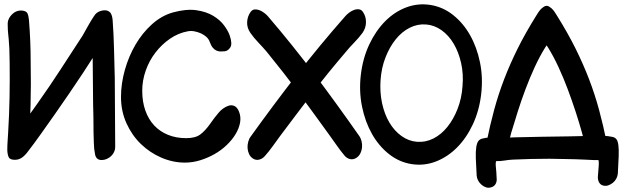

<svg xmlns="http://www.w3.org/2000/svg" viewBox="-20 -743 2917 895"><path d="M16 -637V-625Q16 -602 18.5 -581Q21 -560 22 -539Q24 -518 24 -496Q24 -474 25 -451Q26 -370 24.5 -288.5Q23 -207 18 -126Q17 -106 15.5 -85.5Q14 -65 14 -43Q15 -21 21 -9.5Q27 2 50 2Q73 2 92 -16Q111 -34 113 -55Q120 -155 122.5 -254Q125 -353 123 -453Q123 -502 121 -551Q119 -600 115 -650Q113 -671 107.5 -681.5Q102 -692 81 -694H77Q54 -694 36 -676Q18 -658 16 -637ZM405 -637V-625Q405 -602 407.5 -581Q410 -560 411 -539Q413 -523 412.5 -508.5Q412 -494 412 -477Q413 -423 413 -369Q413 -315 414 -259Q415 -227 415.5 -193.5Q416 -160 416 -126Q417 -100 417.5 -74.5Q418 -49 423 -24Q428 3 454 3Q466 3 477.5 -2Q489 -7 498 -15.5Q507 -24 512 -35Q517 -46 517 -57Q516 -138 516 -218.5Q516 -299 515 -381Q513 -448 511.5 -515Q510 -582 505 -650Q503 -671 495.5 -682.5Q488 -694 466 -694Q456 -694 445 -689Q434 -684 425.5 -675.5Q417 -667 411.5 -657Q406 -647 405 -637ZM424 -676Q422 -674 420.5 -671Q419 -668 417 -666Q403 -645 390.5 -622.5Q378 -600 365 -577Q314 -499 263.5 -421Q213 -343 159 -267Q145 -247 130 -226Q115 -205 100 -185Q86 -165 70 -147Q54 -129 39 -109Q38 -106 36 -103.5Q34 -101 32 -98Q19 -75 22.5 -46.5Q26 -18 46 -4Q60 5 76.5 -5Q93 -15 105 -30Q140 -75 172 -120.5Q204 -166 236 -211Q302 -305 365 -400Q428 -495 487 -593Q494 -604 498.5 -618Q503 -632 503.5 -646Q504 -660 500 -671.5Q496 -683 487 -690Q475 -698 455 -693.5Q435 -689 424 -676Z M544 -291Q544 -225 569.5 -168.5Q595 -112 637 -71.5Q679 -31 732.5 -8Q786 15 842 15Q878 15 913.5 4Q949 -7 980.5 -25Q1012 -43 1037 -67Q1062 -91 1078 -117.5Q1094 -144 1099 -171Q1104 -198 1094 -223Q1086 -243 1072.5 -249Q1059 -255 1045 -250Q1019 -241 999 -217.5Q979 -194 959 -165Q937 -134 914 -116.5Q891 -99 848 -99Q801 -99 763 -114.5Q725 -130 698.5 -158.5Q672 -187 657.5 -228Q643 -269 643 -320Q643 -368 659.5 -414.5Q676 -461 705 -498.5Q734 -536 772.5 -562.5Q811 -589 855 -597Q870 -600 886 -597Q902 -594 916.5 -587.5Q931 -581 942 -571Q953 -561 957 -549Q964 -530 972 -520.5Q980 -511 989.5 -507Q999 -503 1008.5 -503Q1018 -503 1028 -504Q1043 -506 1053.5 -522Q1064 -538 1051 -577Q1044 -598 1025 -624Q1006 -650 973.5 -669.5Q941 -689 894.5 -695.5Q848 -702 786 -685Q733 -670 688.5 -630Q644 -590 612 -535.5Q580 -481 562 -417Q544 -353 544 -291Z M1159 -4Q1147 -12 1141 -25Q1135 -38 1134 -52.5Q1133 -67 1137 -82Q1141 -97 1149 -107Q1253 -252 1362 -392.5Q1471 -533 1590 -668Q1597 -676 1607.5 -684Q1618 -692 1630 -696.5Q1642 -701 1653.5 -699.5Q1665 -698 1672 -687Q1686 -667 1686 -640Q1686 -613 1670 -590Q1653 -567 1631.5 -545Q1610 -523 1592 -501Q1551 -453 1511.5 -404.5Q1472 -356 1434 -305Q1397 -257 1361 -209Q1325 -161 1288 -112Q1271 -89 1252 -62.5Q1233 -36 1215 -16Q1204 -3 1188.5 1Q1173 5 1159 -4ZM1641 -7Q1627 2 1611.5 -1.5Q1596 -5 1585 -19Q1568 -39 1549.5 -65.5Q1531 -92 1515 -114Q1480 -163 1445 -210.5Q1410 -258 1375 -306Q1338 -357 1300 -405.5Q1262 -454 1223 -502Q1205 -523 1184 -545Q1163 -567 1147 -590Q1131 -613 1132 -639.5Q1133 -666 1148 -687Q1156 -698 1167 -699Q1178 -700 1189.5 -695.5Q1201 -691 1211.5 -683Q1222 -675 1229 -667Q1344 -533 1449 -393Q1554 -253 1654 -110Q1662 -99 1665.5 -84.5Q1669 -70 1667.5 -55Q1666 -40 1659.5 -27.5Q1653 -15 1641 -7Z M1662 -394Q1653 -318 1667.5 -246.5Q1682 -175 1714 -118.5Q1746 -62 1793.5 -24.5Q1841 13 1899 22Q1957 31 2011.5 10Q2066 -11 2110 -55Q2154 -99 2184 -163Q2214 -227 2223 -304Q2232 -381 2217.5 -452Q2203 -523 2171 -579.5Q2139 -636 2091.5 -673.5Q2044 -711 1986 -720Q1928 -729 1873.5 -708.5Q1819 -688 1775 -643.5Q1731 -599 1701 -535Q1671 -471 1662 -394ZM1754 -370Q1758 -427 1777 -475.5Q1796 -524 1824.5 -559.5Q1853 -595 1889.5 -613.5Q1926 -632 1966 -629Q2005 -626 2038.5 -602Q2072 -578 2095 -539Q2118 -500 2129.5 -449Q2141 -398 2136 -341Q2132 -284 2113 -235.5Q2094 -187 2065.5 -151.5Q2037 -116 2000.5 -97.5Q1964 -79 1924 -82Q1885 -85 1851.5 -109Q1818 -133 1795 -172Q1772 -211 1761 -262Q1750 -313 1754 -370Z M2837 -52Q2842 -75 2836 -87Q2830 -99 2817 -104.5Q2804 -110 2787.5 -110.5Q2771 -111 2756 -110Q2636 -107 2507 -105.5Q2378 -104 2262 -98Q2248 -98 2233 -86Q2218 -74 2215 -48Q2214 -35 2222 -25Q2230 -15 2242 -8Q2254 -1 2268 3Q2282 7 2291 8Q2310 9 2330.5 5.5Q2351 2 2371 1Q2414 -1 2456 -2Q2498 -3 2541 -3Q2582 -2 2622 -1.5Q2662 -1 2704 1Q2723 2 2745 3Q2767 4 2785 2Q2803 1 2813 -5.5Q2823 -12 2828 -20.5Q2833 -29 2834.5 -37.5Q2836 -46 2837 -52ZM2792 122Q2804 125 2815.5 121Q2827 117 2837 109Q2847 101 2853 89.5Q2859 78 2860 66Q2863 17 2864 -15Q2865 -47 2862.5 -66.5Q2860 -86 2853 -94.5Q2846 -103 2834 -105Q2798 -112 2771 -110Q2744 -108 2727 -101Q2710 -94 2703.5 -83.5Q2697 -73 2701 -64Q2704 -58 2701.5 -52.5Q2699 -47 2700 -41Q2701 -35 2710 -28.5Q2719 -22 2745 -14Q2759 -10 2764.5 -5Q2770 0 2771 9.5Q2772 19 2770.5 35.5Q2769 52 2767 80Q2766 95 2772.5 107Q2779 119 2792 122ZM2270 130Q2284 126 2290.5 114Q2297 102 2295 86Q2294 58 2292 41.5Q2290 25 2291 15.5Q2292 6 2298 1Q2304 -4 2317 -8Q2343 -17 2352 -24Q2361 -31 2362.5 -37Q2364 -43 2361.5 -48.5Q2359 -54 2362 -60Q2366 -69 2359.5 -79Q2353 -89 2335.5 -95.5Q2318 -102 2291 -103.5Q2264 -105 2228 -97Q2216 -94 2209.5 -85Q2203 -76 2200 -56.5Q2197 -37 2198 -5Q2199 27 2202 76Q2203 88 2209 99Q2215 110 2225 118.5Q2235 127 2246.5 130.5Q2258 134 2270 130ZM2288 -20Q2302 -14 2315 -20Q2328 -26 2335 -40Q2347 -61 2351.5 -78.5Q2356 -96 2363 -124Q2377 -171 2393.5 -223Q2410 -275 2429.5 -327Q2449 -379 2472 -429Q2495 -479 2521 -521Q2535 -543 2554 -570.5Q2573 -598 2579 -624Q2584 -648 2573.5 -672Q2563 -696 2543 -710Q2533 -718 2523.5 -715Q2514 -712 2505.5 -704.5Q2497 -697 2490.5 -687Q2484 -677 2479 -669Q2429 -589 2393 -516.5Q2357 -444 2330 -373.5Q2303 -303 2283.5 -231Q2264 -159 2248 -80Q2243 -57 2252.5 -43.5Q2262 -30 2288 -20ZM2770 -14Q2796 -24 2804.5 -40.5Q2813 -57 2808 -80Q2792 -159 2772.5 -231Q2753 -303 2726 -373.5Q2699 -444 2663 -516.5Q2627 -589 2577 -669Q2572 -677 2565.5 -687Q2559 -697 2550.5 -704.5Q2542 -712 2533 -715Q2524 -718 2513 -710Q2493 -696 2482.5 -672Q2472 -648 2477 -624Q2483 -598 2502 -570.5Q2521 -543 2535 -521Q2561 -479 2584 -429Q2607 -379 2626.5 -327Q2646 -275 2663 -223Q2680 -171 2693 -124Q2701 -96 2706 -75Q2711 -54 2722 -33Q2730 -19 2743 -13.5Q2756 -8 2770 -14Z"/></svg>

Font: Balpaq
Style: Regular
Weight: 400
Designer: Abay Emes
Version: Version 1.000